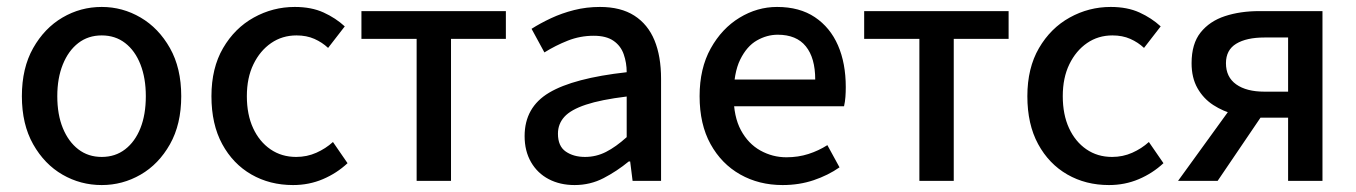

<svg xmlns="http://www.w3.org/2000/svg" viewBox="-20 -521 3907 553"><path d="M273 12Q212 12 160 -18Q108 -48 75.5 -105.5Q43 -163 43 -244Q43 -325 75.5 -382.5Q108 -440 160 -470.5Q212 -501 273 -501Q333 -501 385 -470.5Q437 -440 469.5 -382.5Q502 -325 502 -244Q502 -163 469.5 -105.5Q437 -48 385 -18Q333 12 273 12ZM273 -69Q312 -69 340.5 -91Q369 -113 384.5 -152Q400 -191 400 -244Q400 -296 384.5 -335.5Q369 -375 340.5 -397Q312 -419 273 -419Q234 -419 205.5 -397Q177 -375 161 -335.5Q145 -296 145 -244Q145 -191 161 -152Q177 -113 205.5 -91Q234 -69 273 -69Z M824 12Q757 12 704 -18.5Q651 -49 620 -106Q589 -163 589 -244Q589 -325 622.5 -382.5Q656 -440 711 -470.5Q766 -501 829 -501Q877 -501 912 -485Q947 -469 973 -445L925 -383Q908 -399 885.5 -409Q863 -419 834 -419Q793 -419 761 -397Q729 -375 710 -336Q691 -297 691 -244Q691 -191 709 -152Q727 -113 759 -91Q791 -69 833 -69Q864 -69 891 -81Q918 -93 939 -112L981 -51Q950 -22 910 -5Q870 12 824 12Z M1180 0V-409H1021V-489H1437V-409H1279V0Z M1635 12Q1593 12 1560.5 -5Q1528 -22 1509.5 -54Q1491 -86 1491 -129Q1491 -212 1561.5 -254Q1632 -296 1785 -313Q1785 -340 1776.5 -364.5Q1768 -389 1747 -403.5Q1726 -418 1690 -418Q1651 -418 1615.5 -404Q1580 -390 1548 -370L1511 -438Q1536 -454 1567 -468.5Q1598 -483 1633.5 -492Q1669 -501 1708 -501Q1768 -501 1807 -476Q1846 -451 1865 -405Q1884 -359 1884 -294V0H1802L1795 -56H1791Q1757 -28 1718.5 -8Q1680 12 1635 12ZM1665 -69Q1697 -69 1725.5 -83.5Q1754 -98 1785 -126V-243Q1711 -234 1667.5 -219.5Q1624 -205 1605.5 -184.5Q1587 -164 1587 -136Q1587 -100 1609.5 -84.5Q1632 -69 1665 -69Z M2234 12Q2166 12 2112 -18.5Q2058 -49 2026.5 -106Q1995 -163 1995 -244Q1995 -324 2027 -381.5Q2059 -439 2110 -470Q2161 -501 2218 -501Q2283 -501 2327 -471.5Q2371 -442 2393.5 -390.5Q2416 -339 2416 -270Q2416 -256 2415 -242Q2414 -228 2411 -215H2067V-292H2328Q2328 -354 2301 -387.5Q2274 -421 2220 -421Q2189 -421 2160 -404.5Q2131 -388 2112 -349.5Q2093 -311 2093 -245Q2093 -185 2114 -146Q2135 -107 2170 -87.5Q2205 -68 2245 -68Q2279 -68 2308.5 -77.5Q2338 -87 2363 -103L2398 -39Q2365 -16 2323.5 -2Q2282 12 2234 12Z M2628 0V-409H2469V-489H2885V-409H2727V0Z M3174 12Q3107 12 3054 -18.5Q3001 -49 2970 -106Q2939 -163 2939 -244Q2939 -325 2972.5 -382.5Q3006 -440 3061 -470.5Q3116 -501 3179 -501Q3227 -501 3262 -485Q3297 -469 3323 -445L3275 -383Q3258 -399 3235.5 -409Q3213 -419 3184 -419Q3143 -419 3111 -397Q3079 -375 3060 -336Q3041 -297 3041 -244Q3041 -191 3059 -152Q3077 -113 3109 -91Q3141 -69 3183 -69Q3214 -69 3241 -81Q3268 -93 3289 -112L3331 -51Q3300 -22 3260 -5Q3220 12 3174 12Z M3690 0V-182H3609Q3573 -182 3538 -191Q3503 -200 3474.5 -218.5Q3446 -237 3429 -267Q3412 -297 3412 -339Q3412 -395 3438 -427.5Q3464 -460 3508 -474.5Q3552 -489 3607 -489H3789V0ZM3622 -257H3690V-413H3622Q3570 -413 3540.5 -395Q3511 -377 3511 -339Q3511 -299 3540.5 -278Q3570 -257 3622 -257ZM3373 0 3541 -232 3624 -202 3487 0Z"/></svg>

Font: Source Sans 3 Medium
Style: Regular
Weight: 500
Designer: Paul D. Hunt
Foundry: Adobe
Version: Version 3.052;hotconv 1.1.0;makeotfexe 2.6.0